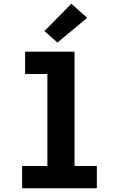

<svg xmlns="http://www.w3.org/2000/svg" viewBox="-20 -1013 640 1033"><path d="M99 0V-120H235V-615H115V-735H381V-120H501V0ZM289 -784 219 -846 364 -993 449 -917Z"/></svg>

Font: Iosevka Heavy Extended
Style: Regular
Weight: 900
Width: 7
Monospace: yes
Designer: Belleve Invis
Foundry: Belleve Invis
Version: Version 32.5.0; ttfautohint (v1.8.4)